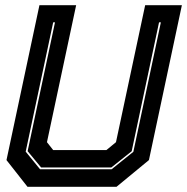

<svg xmlns="http://www.w3.org/2000/svg" viewBox="-20 -720 721 740"><path d="M86 0 5 -103 132 -700H273.5L161 -172L185 -141.5H390L427 -172L539.5 -700H681L554 -103L429 0ZM134.5 -67.5H410L494 -135L600 -634H593L487.5 -137L409 -74.5H138.5L86.5 -137.5L192 -634H185L79 -135.5Z"/></svg>

Font: Tourney ExtraBold
Style: Italic
Weight: 800
Italic angle: -12°
Version: Version 1.015